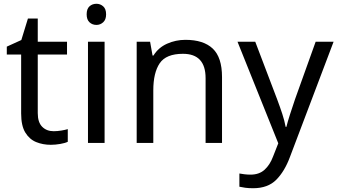

<svg xmlns="http://www.w3.org/2000/svg" viewBox="-20 -757 1787 1017"><path d="M264 -62Q284 -62 305 -65.5Q326 -69 339 -73V-6Q325 1 299 5.5Q273 10 249 10Q207 10 171.5 -4.5Q136 -19 114 -55Q92 -91 92 -156V-468H16V-510L93 -545L128 -659H180V-536H335V-468H180V-158Q180 -109 203.5 -85.5Q227 -62 264 -62Z M491 -737Q511 -737 526.5 -723.5Q542 -710 542 -681Q542 -653 526.5 -639Q511 -625 491 -625Q469 -625 454 -639Q439 -653 439 -681Q439 -710 454 -723.5Q469 -737 491 -737ZM534 -536V0H446V-536Z M962 -546Q1058 -546 1107 -499.5Q1156 -453 1156 -349V0H1069V-343Q1069 -472 949 -472Q860 -472 826 -422Q792 -372 792 -278V0H704V-536H775L788 -463H793Q819 -505 865 -525.5Q911 -546 962 -546Z M1238 -536H1332L1448 -231Q1463 -191 1475 -154.5Q1487 -118 1493 -85H1497Q1503 -110 1516 -150.5Q1529 -191 1543 -232L1652 -536H1747L1516 74Q1488 150 1443.5 195Q1399 240 1321 240Q1297 240 1279 237.5Q1261 235 1248 232V162Q1259 164 1274.5 166Q1290 168 1307 168Q1353 168 1381.5 142Q1410 116 1426 73L1454 2Z"/></svg>

Font: Noto Sans Marchen
Style: Regular
Weight: 400
Designer: Monotype Design Team
Foundry: Monotype Imaging Inc.
Version: Version 2.003; ttfautohint (v1.8.4.7-5d5b)